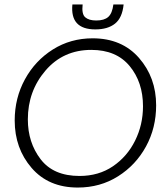

<svg xmlns="http://www.w3.org/2000/svg" viewBox="-20 -832 756 862"><path d="M489 -812H535Q529 -752 496.5 -726Q464 -700 408 -700Q294 -700 305 -812H351Q346 -769 362.5 -754.5Q379 -740 412 -740Q448 -740 466 -756Q484 -772 489 -812ZM396 -660Q527 -660 604 -572Q681 -484 681 -359Q681 -258 635.5 -174.5Q590 -91 510 -40.5Q430 10 329 10Q198 10 122 -78Q46 -166 46 -291Q46 -392 92 -476Q138 -560 217.5 -610Q297 -660 396 -660ZM337 -42Q423 -42 487 -85.5Q551 -129 586.5 -200.5Q622 -272 622 -355Q622 -463 562 -535.5Q502 -608 390 -608Q264 -608 184.5 -515.5Q105 -423 105 -296Q105 -192 162.5 -117Q220 -42 337 -42Z"/></svg>

Font: Zilla Slab Light
Style: Italic
Weight: 300
Italic angle: -6°
Designer: Typotheque.com
Foundry: Typotheque type foundry
Version: Version 1.1; 2017; ttfautohint (v1.6)